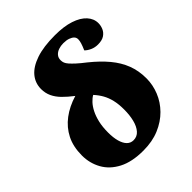

<svg xmlns="http://www.w3.org/2000/svg" viewBox="-219 -913 1061 1061"><g transform="rotate(-45 312.0 -382.5)"><path d="M284 16Q195 16 137.5 -14Q80 -44 52 -94.5Q24 -145 24 -205Q24 -274 49.5 -324.5Q75 -375 121.5 -410Q168 -445 231 -464Q197 -490 173 -514.5Q149 -539 136.5 -566Q124 -593 124 -624Q124 -671 153 -706Q182 -741 240.5 -761Q299 -781 388 -781Q458 -781 506.5 -765Q555 -749 580.5 -721Q606 -693 606 -658Q606 -639 598 -620Q590 -601 571.5 -588.5Q553 -576 521 -576Q497 -576 477 -585Q457 -594 444 -607Q455 -632 459.5 -647.5Q464 -663 464 -674Q464 -687 455.5 -696Q447 -705 430.5 -711Q414 -717 390 -717Q370 -717 352.5 -711Q335 -705 324 -692.5Q313 -680 313 -661Q313 -649 317 -639Q321 -629 331.5 -617Q342 -605 360.5 -588Q379 -571 409 -548Q465 -503 502.5 -458Q540 -413 559 -363.5Q578 -314 578 -255Q578 -204 558.5 -155.5Q539 -107 501 -68.5Q463 -30 408.5 -7Q354 16 284 16ZM286 -63Q314 -63 332.5 -84Q351 -105 360 -140.5Q369 -176 369 -220Q369 -262 361.5 -293.5Q354 -325 340 -350Q326 -375 305 -398Q290 -390 274 -373Q258 -356 245 -330.5Q232 -305 224 -271Q216 -237 216 -192Q216 -153 224 -124Q232 -95 247.5 -79Q263 -63 286 -63Z"/></g></svg>

Font: Literata 18pt ExtraBold
Style: Italic
Weight: 800
Italic angle: -2°
Designer: Latin by Veronika Burian and Jose Scaglione. Greek by Irene Vlachou. Cyrillic by Vera Evstafieva
Foundry: TypeTogether
Version: Version 3.103;gftools[0.9.29]